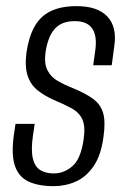

<svg xmlns="http://www.w3.org/2000/svg" viewBox="-20 -612 414 638"><path d="M158.6 6.6Q107.3 6.6 74.3 -9Q41.4 -24.6 29.1 -62.3Q16.8 -100.1 26.5 -166.9L31.5 -200.3H95.2L89.7 -162.8Q82.4 -113 89.2 -85.3Q95.9 -57.6 114.2 -46.7Q132.4 -35.7 158.6 -35.7Q193.1 -35.7 220.9 -60.1Q248.6 -84.5 257.8 -148.4Q264.3 -192.5 253.6 -215.4Q243 -238.2 218.5 -251.8Q194 -265.3 156.7 -280.9Q126.7 -294.3 104.2 -312.5Q81.7 -330.7 71.8 -360.6Q61.9 -390.5 67.9 -437Q75.5 -489.3 94.7 -523.6Q113.8 -557.9 148 -574.7Q182.1 -591.6 235 -591.6Q303.7 -591.6 336.3 -557.5Q368.9 -523.4 360 -460.4L351.2 -395.1Q336.1 -395.1 320.4 -395.1Q304.8 -395.1 289.7 -395.1L296.6 -444.6Q303.3 -492.7 286.4 -517.2Q269.5 -541.8 228.6 -541.8Q185 -541.8 162.2 -516.4Q139.4 -491 131.4 -439.1Q126.2 -401.3 137.4 -379.1Q148.5 -356.9 170.3 -344Q192.2 -331.1 219.9 -320.1Q262.6 -302.7 288.1 -284.4Q313.6 -266.2 322.5 -237.2Q331.3 -208.2 323.7 -156Q315.5 -95.5 291.1 -59.9Q266.7 -24.3 232.3 -8.9Q197.8 6.6 158.6 6.6Z"/></svg>

Font: Alumni Sans Thin
Style: Italic
Weight: 100
Italic angle: -8°
Designer: Robert E. Leuschke
Foundry: Robert E. Leuschke
Version: Version 1.016